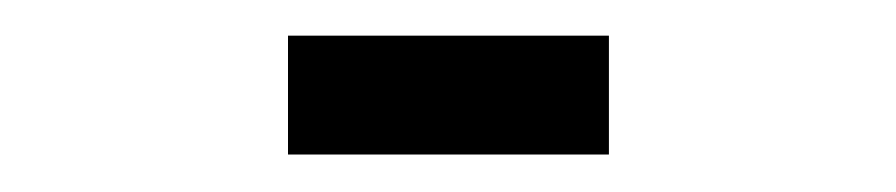

<svg xmlns="http://www.w3.org/2000/svg" viewBox="-20 -356 490 105"><path d="M137.5 -271.5V-336.5H313V-271.5Z"/></svg>

Font: Trispace Condensed Light
Style: Regular
Weight: 300
Width: 3
Designer: Tyler Finck
Foundry: Etcetera Type Company
Version: Version 1.210; ttfautohint (v1.8.3)